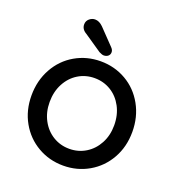

<svg xmlns="http://www.w3.org/2000/svg" viewBox="-132 -827 870 945"><g transform="rotate(20 303.0 -355.0)"><path d="M303 10Q230 10 169.5 -25Q109 -60 74 -122Q39 -184 39 -262Q39 -340 74 -403Q109 -466 169.5 -501Q230 -536 303 -536Q376 -536 436.5 -501Q497 -466 532 -403Q567 -340 567 -262Q567 -184 532 -122Q497 -60 436.5 -25Q376 10 303 10ZM303 -448Q256 -448 217.5 -424.5Q179 -401 156.5 -358.5Q134 -316 134 -262Q134 -209 156.5 -167Q179 -125 217.5 -101.5Q256 -78 303 -78Q350 -78 388.5 -101.5Q427 -125 449.5 -167Q472 -209 472 -262Q472 -316 449.5 -358.5Q427 -401 388.5 -424.5Q350 -448 303 -448ZM281 -576 190 -638Q163 -653 163 -679Q163 -697 176.5 -708.5Q190 -720 206 -720Q228 -720 248 -700L326 -619Q337 -608 337 -596Q337 -583 328 -575.5Q319 -568 305 -568Q297 -568 281 -576Z"/></g></svg>

Font: Quicksand Medium
Style: Regular
Weight: 500
Designer: Andrew Paglinawan
Foundry: Andrew Paglinawan
Version: Version 3.000